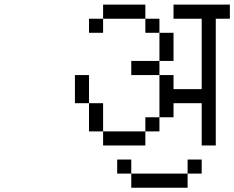

<svg xmlns="http://www.w3.org/2000/svg" viewBox="-20 -708 1040 852"><path d="M875 62.5V0H812.5V62.5H562.5V125H812.5V62.5ZM1000 -625V-687.5H750V-625H875V-312.5H750V-375H687.5V-187.5H625V-125H437.5V-62.5H625V-125H687.5V-187.5H750V-250H875V-62.5H937.5V-625ZM562.5 62.5V0H500V62.5ZM437.5 -125Q437.5 -125 437.5 -250H375Q375 -250 375 -125ZM375 -250Q375 -250 375 -375H312.5Q312.5 -375 312.5 -250ZM687.5 -375V-437.5H562.5V-375ZM687.5 -437.5H750Q750 -437.5 750 -562.5H687.5Q687.5 -562.5 687.5 -437.5ZM687.5 -562.5V-625H625V-562.5ZM437.5 -625H375V-562.5H437.5ZM437.5 -625H625V-687.5H437.5Z"/></svg>

Font: Unifont
Style: Regular
Weight: 500
Version: Version 15.1.04